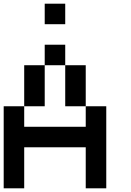

<svg xmlns="http://www.w3.org/2000/svg" viewBox="-20 -1020 707 1040"><path d="M333.3 -666.7H222.2V-777.8H333.3ZM111.1 -222.2V0H0V-444.4H111.1V-333.3H444.4V-444.4H555.6V0H444.4V-222.2ZM444.4 -444.4H333.3V-666.7H444.4ZM222.2 -444.4H111.1V-666.7H222.2ZM333.3 -888.9H222.2V-1000H333.3Z"/></svg>

Font: Pixeloid Sans
Style: Regular
Weight: 400
Designer: GGBotNet
Foundry: GGBotNet
Version: 0.5